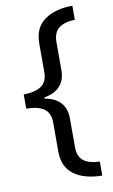

<svg xmlns="http://www.w3.org/2000/svg" viewBox="-96 -764 572 971"><g transform="rotate(-10 190.0 -278.0)"><path d="M348 158Q256 157 203 118Q150 79 150 -1V-148Q150 -199 118.5 -220.5Q87 -242 28 -242V-315Q87 -316 118.5 -337Q150 -358 150 -408V-556Q150 -636 205 -675Q260 -714 348 -714V-642Q296 -641 266.5 -619Q237 -597 237 -548V-404Q237 -301 128 -282V-276Q237 -257 237 -154V-7Q237 42 266 63.5Q295 85 348 86Z"/></g></svg>

Font: Noto Sans Siddham
Style: Regular
Weight: 400
Designer: Monotype Design Team
Foundry: Monotype Imaging Inc.
Version: Version 2.004; ttfautohint (v1.8.4.7-5d5b)